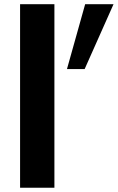

<svg xmlns="http://www.w3.org/2000/svg" viewBox="-20 -876 550 896"><path d="M73.7 0V-856.4H233.9V0ZM375 -553.7H292.5L377.4 -856.4H509.8Z"/></svg>

Font: Now Alt
Style: Bold
Weight: 700
Designer: Alfredo Marco Pradil
Foundry: Alfredo Marco Pradil
Version: Version 1.002;PS 001.002;hotconv 1.0.88;makeotf.lib2.5.64775